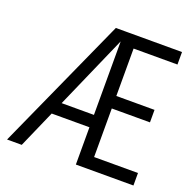

<svg xmlns="http://www.w3.org/2000/svg" viewBox="-121 -790 900 908"><g transform="rotate(20 329.5 -336.0)"><path d="M311 -671.7H377L81.8 0H7.9ZM141.9 -249.9H394.2V-187.6H141.9ZM354.2 -671.7H643.9V-608.8H423.1V-370.2H615.3V-307.3H423.1V-62.9H643.9V0H354.2Z"/></g></svg>

Font: Khand Variable Light
Style: Regular
Weight: 300
Designer: Satya Rajpurohit
Foundry: Indian Type Foundry
Version: Version 3.000